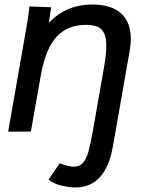

<svg xmlns="http://www.w3.org/2000/svg" viewBox="-20 -582 640 849"><path d="M206 -550 196 -481Q236.5 -523 283.8 -542.5Q331 -562 388.5 -562Q472 -562 515.2 -523Q558.5 -484 558.5 -410Q558.5 -384.5 553.5 -357.5L479 66.5Q447 247 312 247Q289.5 247 256.2 240Q223 233 194.5 212.5L244 140Q282.5 155 306.5 155Q331.5 155 346.5 138.5Q361.5 122 370.5 90.2Q379.5 58.5 390.5 -2.5L439.5 -281.5Q450 -341.5 450 -379Q450 -415.5 440 -435.8Q430 -456 410.5 -464Q391 -472 359 -472Q279 -472 230.2 -419.5Q181.5 -367 160 -246L116.5 0H16L92.5 -435.5Q101 -483.5 104 -502.8Q107 -522 110 -553.5Z"/></svg>

Font: JuliaMono MediumItalic
Style: Regular
Weight: 500
Italic angle: -9°
Monospace: yes
Designer: cormullion
Foundry: corm
Version: Version 0.049; ttfautohint (v1.8.4)